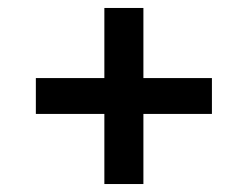

<svg xmlns="http://www.w3.org/2000/svg" viewBox="-20 -575 622 482"><path d="M340 -113H242V-289H70V-379H242V-555H340V-379H512V-289H340Z"/></svg>

Font: Celebes SemiBold
Style: Regular
Weight: 600
Designer: Anugrah Pasau
Foundry: Lafontype
Version: Version 1.000